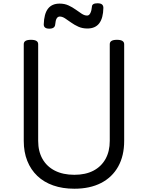

<svg xmlns="http://www.w3.org/2000/svg" viewBox="-20 -1133 903 1172"><path d="M434 19Q362 19 305 -1Q248 -21 208 -59Q168 -97 146.5 -151Q125 -205 125 -273V-863Q125 -877 136 -883.5Q147 -890 169 -890Q191 -890 202 -883.5Q213 -877 213 -863V-273Q213 -209 239.5 -162.5Q266 -116 315.5 -91Q365 -66 434 -66Q502 -66 550 -91Q598 -116 624 -162.5Q650 -209 650 -273V-863Q650 -877 661 -883.5Q672 -890 694 -890Q738 -890 738 -863V-273Q738 -182 701.5 -116.5Q665 -51 597 -16Q529 19 434 19ZM281 -958Q247 -958 247 -984Q249 -1049 273 -1080Q297 -1111 344 -1111Q374 -1111 398 -1100Q422 -1089 442 -1074.5Q462 -1060 479 -1049Q496 -1038 512 -1038Q524 -1038 531.5 -1053Q539 -1068 541 -1091Q541 -1113 575 -1113Q594 -1113 602.5 -1106Q611 -1099 611 -1085Q610 -1023 586 -991Q562 -959 513 -959Q483 -959 458.5 -970Q434 -981 414 -995.5Q394 -1010 377 -1021Q360 -1032 345 -1032Q333 -1032 326 -1020.5Q319 -1009 317 -984Q316 -971 307 -964.5Q298 -958 281 -958Z"/></svg>

Font: Playwrite IT Moderna
Style: Regular
Weight: 400
Designer: Veronika Burian, José Scaglione
Foundry: TypeTogether
Version: Version 1.002